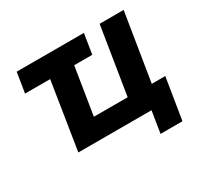

<svg xmlns="http://www.w3.org/2000/svg" viewBox="-177 -936 1406 1343"><g transform="rotate(-30 526.0 -265.0)"><path d="M757 175 785 0H194L280 -543H77L103 -705H646L620 -543H474L413 -162H686L773 -705H967L879 -159H988L934 175Z"/></g></svg>

Font: Nunito Sans 6pt Black
Style: Italic
Weight: 900
Italic angle: -9°
Version: Version 3.101;gftools[0.9.27]